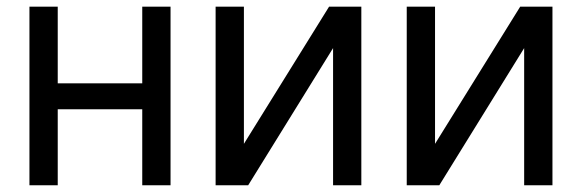

<svg xmlns="http://www.w3.org/2000/svg" viewBox="-20 -550 1728 570"><path d="M422.9 -225.6H130.9V-302.7H422.9ZM151.4 0H67.4V-530.3H151.4ZM486.3 0H402.3V-530.3H486.3Z M957 -530.3H1052.7V0H968.8V-407.2L716.8 0H620.1V-530.3H704.1V-123Z M1524.4 -530.3H1620.1V0H1536.1V-407.2L1284.2 0H1187.5V-530.3H1271.5V-123Z"/></svg>

Font: WEMIX Pretendard Variable
Style: Regular
Weight: 400
Designer: Base glyphs from Inter by Rasmus Andersson; Hangeul glyphs from Noto Sans CJK(Source Han Sans) by Jang Soo-young and Kan
Foundry: Kil Hyung-jin
Version: Version 1.000;Glyphs 3.2 (3208)